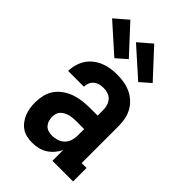

<svg xmlns="http://www.w3.org/2000/svg" viewBox="-234 -870 967 967"><g transform="rotate(45 250.0 -386.0)"><path d="M188 8Q169 8 150 4Q131 0 115 -10.5Q99 -21 87 -37Q75 -53 68 -70.5Q61 -88 58 -107.5Q55 -127 55 -146Q55 -172 61 -198Q67 -224 82 -245.5Q97 -267 119 -282.5Q141 -298 165.5 -306.5Q190 -315 216 -318.5Q242 -322 269 -322H325V-361Q325 -377 320.5 -392.5Q316 -408 305.5 -420Q295 -432 279.5 -437Q264 -442 248 -442Q234 -442 220 -438.5Q206 -435 195 -426Q184 -417 178.5 -403.5Q173 -390 173 -376H61Q61 -399 67.5 -422Q74 -445 86.5 -464.5Q99 -484 117.5 -498.5Q136 -513 157.5 -522Q179 -531 202 -534.5Q225 -538 248 -538Q273 -538 297.5 -534Q322 -530 344 -520Q366 -510 384.5 -493.5Q403 -477 415 -455.5Q427 -434 432 -410Q437 -386 437 -361V-96H472V0H325V-77Q316 -58 302 -41.5Q288 -25 270 -13.5Q252 -2 231 3Q210 8 188 8ZM234 -88Q252 -88 270 -94Q288 -100 301 -113Q314 -126 319.5 -144Q325 -162 325 -180V-226H269Q257 -226 245.5 -225Q234 -224 222.5 -221Q211 -218 200.5 -212.5Q190 -207 182 -199Q174 -191 170.5 -179.5Q167 -168 167 -157Q167 -143 171 -129.5Q175 -116 184 -106Q193 -96 206.5 -92Q220 -88 234 -88ZM350 -586 200 -720 270 -780 405 -634ZM180 -586 30 -720 100 -780 235 -634Z"/></g></svg>

Font: Iosevka Slab
Style: Bold
Weight: 700
Monospace: yes
Designer: Belleve Invis
Foundry: Belleve Invis
Version: Version 11.1.1; ttfautohint (v1.8.3)